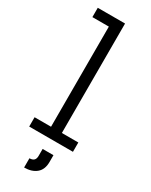

<svg xmlns="http://www.w3.org/2000/svg" viewBox="-256 -838 867 1106"><g transform="rotate(30 177.5 -285.5)"><path d="M217.5 -62H327V0H36V-62H145.5V-728H36V-790H217.5ZM167.5 73H239.5V118.5Q239.5 168.5 209.2 193.8Q179 219 128.5 219V157.5Q148 157.5 157.8 148.2Q167.5 139 167.5 118.5Z"/></g></svg>

Font: Hepta Slab ExtraLight
Style: Regular
Weight: 400
Version: Version 1.102